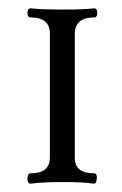

<svg xmlns="http://www.w3.org/2000/svg" viewBox="-20 -438 294 462"><path d="M54 4Q46 4 46 -8.5Q46 -21 54 -21Q100 -21 100 -59V-357Q100 -396 54 -396Q46 -396 46 -407Q46 -418 54 -418Q78 -415 133 -415Q182 -415 206 -418Q214 -418 214 -407Q214 -396 206 -396Q160 -396 160 -356V-58Q160 -21 206 -21Q214 -21 213 -8.5Q212 4 206 4Q179 0 133 0Q82 0 54 4Z"/></svg>

Font: Junicode Cond Light
Style: Regular
Weight: 300
Width: 3
Designer: Peter S. Baker
Version: Version 2.201